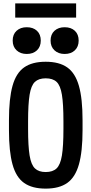

<svg xmlns="http://www.w3.org/2000/svg" viewBox="-20 -1105 540 1135"><path d="M250 10Q170 10 122.5 -23.5Q75 -57 54 -133Q33 -209 33 -335V-395Q33 -522 54 -597.5Q75 -673 122.5 -706.5Q170 -740 250 -740Q330 -740 377.5 -706.5Q425 -673 446.5 -597.5Q468 -522 468 -395V-335Q468 -209 446.5 -133Q425 -57 377.5 -23.5Q330 10 250 10ZM250 -88Q292 -88 314.5 -109.5Q337 -131 346 -186Q355 -241 355 -343V-388Q355 -490 346 -545Q337 -600 314.5 -621Q292 -642 250 -642Q209 -642 186.5 -621Q164 -600 155 -545Q146 -490 146 -388V-343Q146 -241 155 -186Q164 -131 186.5 -109.5Q209 -88 250 -88ZM138 -786Q101 -786 78 -807.5Q55 -829 55 -865Q55 -902 78 -923Q101 -944 138 -944Q176 -944 198.5 -923Q221 -902 221 -865Q221 -829 198.5 -807.5Q176 -786 138 -786ZM362 -786Q325 -786 302 -807.5Q279 -829 279 -865Q279 -902 302 -923Q325 -944 362 -944Q400 -944 422.5 -923Q445 -902 445 -865Q445 -829 422.5 -807.5Q400 -786 362 -786ZM70 -1001V-1085H430V-1001Z"/></svg>

Font: M PLUS 1 Code Medium
Style: Regular
Weight: 500
Designer: Coji Morishita
Foundry: UNDERFOREST DESIGN
Version: Version 1.002